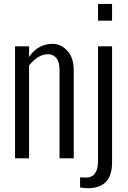

<svg xmlns="http://www.w3.org/2000/svg" viewBox="-20 -827 669 1003"><path d="M472.7 83Q487.3 64.5 489.7 44.9Q492.2 24.9 492.2 8.8V-585H565.4V22.5Q565.4 156.2 438 156.2Q418.5 156.2 398.4 152.3V99.6Q420.9 100.6 431.6 100.6Q442.4 100.6 454.1 96.2Q465.8 91.8 472.7 83ZM492.2 -719.2V-806.6H565.4V-719.2ZM255.9 -598.1Q298.8 -597.7 332 -561.5Q365.2 -525.4 365.2 -459.5V0H291V-460.9Q291 -504.9 273.9 -524.4Q256.8 -543.9 231.4 -543.9Q179.2 -543.9 131.8 -484.9V0H58.6V-585H131.8V-529.8Q178.7 -598.1 255.9 -598.1Z"/></svg>

Font: Oswald-Light
Style: Light
Weight: 300
Designer: vernon adams
Foundry: vernon adams
Version: Version ; ttfautohint (v0.92.18-e454-dirty) -l 8 -r 50 -G 20